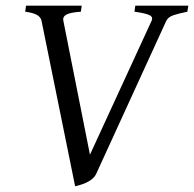

<svg xmlns="http://www.w3.org/2000/svg" viewBox="-20 -635 677 670"><path d="M633.8 -594.2Q603 -587.9 585 -581.8Q566.9 -575.7 560.1 -562L315.9 -28.8Q311 -18.1 301.3 -10.3Q291.5 -2.4 280.3 2.7Q269 7.8 258.5 10.7Q248 13.7 242.2 15.1L125 -562Q122.6 -574.7 109.6 -582.5Q96.7 -590.3 67.9 -594.2L70.8 -615.2H265.1L262.2 -594.2Q227.1 -591.8 212.4 -584.5Q197.8 -577.1 201.2 -562L293.9 -95.2L508.8 -562Q515.6 -576.2 500 -582.8Q484.4 -589.4 449.2 -594.2L452.1 -615.2H637.2Z"/></svg>

Font: Gentium Plus Viet
Style: Italic
Weight: 400
Italic angle: -8°
Designer: J. Victor Gaultney, Annie Olsen, Iska Routamaa, Becca Hirsbrunner
Foundry: SIL International
Version: Version 5.000